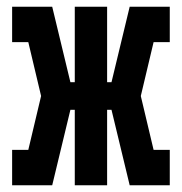

<svg xmlns="http://www.w3.org/2000/svg" viewBox="-20 -550 540 570"><path d="M16 0V-105H64L102 -265L64 -425H16V-530H135L189 -306H202V-530H298V-306H311L365 -530H484V-425H436L398 -265L436 -105H484V0H365L311 -224H298V0H202V-224H189L135 0Z"/></svg>

Font: Iosevka Slab Extrabold
Style: Regular
Weight: 800
Monospace: yes
Designer: Belleve Invis
Foundry: Belleve Invis
Version: Version 11.1.1; ttfautohint (v1.8.3)